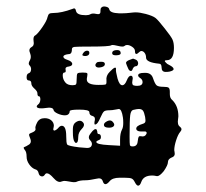

<svg xmlns="http://www.w3.org/2000/svg" viewBox="-20 -497 649 606"><path d="M438 -128Q435 -143 431 -148Q427 -153 418 -153Q412 -153 400 -150Q393 -148 391 -133.5Q389 -119 389 -65Q389 -44 390 -39.5Q391 -35 397 -35H401Q414 -36 415 -53Q416 -63 418 -65.5Q420 -68 425 -67Q437 -64 442 -74Q445 -80 439 -82Q437 -82 426.5 -82Q416 -82 412 -86Q410 -88 410 -91Q410 -100 430 -106Q437 -108 438.5 -112Q440 -116 438 -128ZM98 -203Q98 -209 88.5 -217.5Q79 -226 79 -233Q79 -243 71 -243Q64 -243 64 -253Q64 -264 71 -266Q77 -268 78 -276.5Q79 -285 73 -291Q68 -296 74 -306Q80 -316 75 -329Q69 -342 79 -348Q89 -353 86 -367Q84 -382 91 -385Q99 -390 113.5 -411Q128 -432 130 -443Q132 -451 135.5 -453.5Q139 -456 149 -456Q174 -456 209 -469Q218 -474 220 -462Q223 -449 251 -449Q260 -449 265 -452Q272 -456 284 -453Q297 -450 297 -460Q297 -472 300 -473Q304 -478 314 -476Q324 -474 325 -467Q328 -456 355 -455H367Q378 -455 390 -456.5Q402 -458 408 -458Q421 -458 440 -453Q462 -447 470.5 -440.5Q479 -434 500 -407Q520 -382 524.5 -372Q529 -362 529 -346Q529 -307 507 -307Q495 -307 504 -299Q507 -295 514 -292Q528 -285 528 -279Q528 -274 515 -271Q510 -270 503 -270Q490 -270 490 -284Q490 -296 482 -296Q441 -300 441 -315Q441 -324 436.5 -330Q432 -336 426 -336Q423 -336 420 -333Q406 -319 406 -336Q406 -343 397.5 -349Q389 -355 381 -355Q376 -355 373 -352Q371 -350 366 -350Q361 -350 350.5 -352.5Q340 -355 336 -355Q332 -355 331 -354Q325 -350 265 -350Q224 -350 215.5 -349Q207 -348 207 -342Q207 -329 201 -327Q199 -326 195 -326Q180 -324 180 -318Q180 -312 193 -308Q208 -303 208 -295Q208 -289 197 -287Q185 -286 187 -277Q189 -268 183 -268Q178 -268 178 -259Q178 -247 186 -237Q193 -228 209 -228Q218 -228 220 -231Q222 -234 222 -248Q222 -262 224.5 -265Q227 -268 240 -268Q253 -268 255 -266Q257 -264 255 -254Q254 -251 254 -246Q254 -229 291 -229Q308 -229 312 -230Q316 -231 316 -237V-243Q314 -258 326 -270Q348 -293 346 -277Q345 -273 351 -249Q357 -228 366 -228Q374 -228 380 -243Q386 -258 393 -258Q399 -258 399 -249Q399 -248 398.5 -246Q398 -244 398 -243Q395 -228 404 -227Q407 -226 413 -226Q430 -226 430 -238Q430 -246 422 -251Q416 -255 416 -259Q416 -267 435 -267H441Q458 -266 463 -250Q469 -232 474.5 -227.5Q480 -223 496 -223Q509 -223 512.5 -220Q516 -217 516 -207V-200Q516 -187 524 -181Q543 -162 543 -130Q543 -128 542.5 -125Q542 -122 542 -121Q539 -103 548 -97Q557 -90 549 -81Q542 -73 536 -54.5Q530 -36 530 -23Q530 -22 530.5 -20Q531 -18 531 -17Q534 -4 522 0Q510 5 510 15Q510 24 497 43Q484 59 476 59Q475 59 473 58.5Q471 58 470 58Q467 57 460 57Q433 57 426 77Q422 89 416 89Q411 89 405 77Q401 69 395.5 66.5Q390 64 374 64H357Q335 64 326 75Q310 94 304 74Q300 63 285 67Q262 72 250 72Q231 72 221 77Q219 78 213 78Q209 78 198.5 76Q188 74 183 74Q180 74 174 76Q163 81 149 65Q136 50 128 50Q124 50 121 55Q117 61 110.5 59.5Q104 58 102 50Q100 39 90 37Q80 33 72 21.5Q64 10 64 -2Q64 -18 58 -24Q52 -32 57 -33Q61 -34 72 -41Q81 -48 75 -61Q71 -70 72 -73Q73 -76 82 -79Q94 -84 92 -91Q90 -96 97 -110Q104 -124 121 -124Q134 -124 142 -117Q150 -110 150 -100Q150 -99 149.5 -97Q149 -95 149 -94Q146 -84 153 -85Q158 -87 163 -92Q169 -100 175 -100Q189 -100 189 -67Q189 -46 192 -41Q196 -36 230 -32Q254 -30 255 -30Q266 -30 269 -37Q273 -46 264 -55Q256 -64 266 -76Q279 -94 285 -88L287 -82Q287 -74 291 -74Q298 -74 298.5 -65.5Q299 -57 292 -55Q284 -52 284 -49Q284 -41 324 -39L359 -37V-57Q359 -76 365 -88Q369 -95 369 -109Q369 -120 368 -126Q364 -153 355 -153Q353 -153 343.5 -151Q334 -149 326 -149Q313 -149 308.5 -145.5Q304 -142 297 -126Q288 -104 280 -104Q278 -104 278 -108Q278 -113 279 -116Q282 -128 272 -131Q262 -133 262 -143Q262 -151 230 -151Q200 -151 200 -146Q200 -139 194 -135Q190 -133 185 -133Q174 -133 162 -138.5Q150 -144 149 -150Q147 -160 123 -156Q118 -155 110 -155Q96 -155 96 -161Q96 -164 101 -168Q105 -171 106.5 -177Q108 -183 107 -188Q106 -193 103 -193Q98 -193 98 -203ZM334 -329Q334 -339 350 -339Q361 -339 361 -329Q361 -323 347.5 -322.5Q334 -322 334 -329ZM243 -330Q248 -337 255 -337Q262 -337 262 -330Q262 -324 256 -321.5Q250 -319 243 -321Q237 -322 243 -330ZM378 -297Q377 -300 379.5 -302.5Q382 -305 386.5 -307Q391 -309 394.5 -310Q398 -311 400 -312Q404 -310 408 -309Q413 -307 415 -302Q417 -297 415 -292.5Q413 -288 409 -288Q403 -288 399 -280Q397 -272 392 -273Q387 -274 384 -282Q383 -284 380.5 -290Q378 -296 378 -297ZM285 -299Q286 -302 300 -302Q311 -302 311 -295Q311 -286 295 -284Q285 -283 282 -288Q279 -293 285 -299ZM219 -111Q235 -122 244 -108Q248 -100 238 -90Q227 -79 227 -65Q227 -46 220 -46Q217 -46 215 -50Q210 -57 210 -80V-90Q210 -105 219 -111ZM314 -112Q329 -122 337 -111Q343 -104 339 -99Q335 -94 324 -94Q308 -94 308 -103Q308 -108 314 -112Z"/></svg>

Font: Senatorium Sm3
Style: Regular
Weight: 400
Designer: crossinguard
Version: Version 001.006